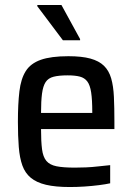

<svg xmlns="http://www.w3.org/2000/svg" viewBox="-20 -744 533 772"><path d="M261 8Q203 8 165 -1Q127 -10 104 -29Q81 -48 70 -78.5Q59 -109 55.5 -153Q52 -197 52 -254Q52 -326 58 -376.5Q64 -427 83.5 -458Q103 -489 144 -503.5Q185 -518 255 -518Q309 -518 343.5 -508.5Q378 -499 398 -479.5Q418 -460 427 -429Q436 -398 438 -354.5Q440 -311 440 -255V-225H145Q145 -175 149 -144Q153 -113 166.5 -97Q180 -81 207 -75.5Q234 -70 281 -70Q302 -70 326 -71Q350 -72 375.5 -75Q401 -78 423 -80V-7Q405 -3 377.5 0.5Q350 4 320 6Q290 8 261 8ZM351 -271V-293Q351 -343 346.5 -372.5Q342 -402 331 -416.5Q320 -431 301 -436Q282 -441 252 -441Q217 -441 195.5 -435.5Q174 -430 163.5 -414Q153 -398 149 -368Q145 -338 145 -290H370ZM233 -582 130 -719V-724H227L302 -587V-582Z"/></svg>

Font: Saira SemiCondensed Medium
Style: Regular
Weight: 500
Width: 4
Designer: Hector Gatti with collaboration of the Omnibus-Type team
Foundry: Omnibus-Type
Version: Version 1.101